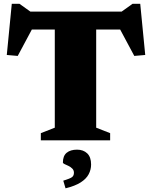

<svg xmlns="http://www.w3.org/2000/svg" viewBox="-20 -744 806 1018"><path d="M270.5 -650.5H490V-67L564 -38V0H196.5V-38L270.5 -67ZM648 -587.5H99.5L169.5 -626L74 -447.5L16 -452.5L42.5 -724H83L165.5 -665L94.5 -682.5H652.5L600.5 -665L683 -724H723.5L750 -452.5L692 -447.5L596.5 -626ZM315.5 214Q351.5 203 361.8 195.2Q372 187.5 372 172Q372 158.5 363.2 149.8Q354.5 141 342.8 135.5Q331 130 322.2 126Q313.5 122 313.5 117.5Q313.5 82.5 333.5 66Q353.5 49.5 388.5 49.5Q422 49.5 442.5 69.2Q463 89 463 128Q463 155.5 450.2 179.8Q437.5 204 408 223Q378.5 242 327.5 254.5Z"/></svg>

Font: Newsreader ExtraBold
Style: Regular
Weight: 800
Designer: Hugues Gentile
Foundry: Production Type
Version: Version 1.003